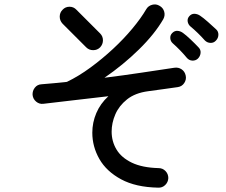

<svg xmlns="http://www.w3.org/2000/svg" viewBox="-20 -815 1040 884"><path d="M708 49Q605 47 537.5 10.5Q470 -26 437.5 -83Q405 -140 405 -204Q405 -251 423.5 -294.5Q442 -338 479 -372Q402 -363 324 -354Q246 -345 179 -337Q161 -335 146.5 -347Q132 -359 130 -378Q129 -397 140.5 -411.5Q152 -426 171 -427Q200 -429 229 -432Q258 -435 288 -438Q342 -464 396.5 -504Q451 -544 500.5 -590Q550 -636 589.5 -683.5Q629 -731 653 -772Q662 -788 680.5 -793Q699 -798 715 -788Q731 -779 736 -761.5Q741 -744 732 -727Q692 -658 619.5 -587Q547 -516 461 -457Q549 -468 632 -480.5Q715 -493 782 -503Q801 -506 816 -496Q831 -486 835 -467Q839 -449 828.5 -433Q818 -417 799 -414Q774 -410 738.5 -405.5Q703 -401 662 -395Q602 -387 565 -357.5Q528 -328 511 -288.5Q494 -249 494 -209Q494 -164 516.5 -126.5Q539 -89 587 -66Q635 -43 710 -41Q729 -41 742 -27.5Q755 -14 755 5Q754 24 740.5 37Q727 50 708 49ZM377 -597 268 -706Q255 -720 255 -738.5Q255 -757 268 -770Q281 -784 300 -784Q319 -784 332 -770L441 -661Q454 -648 454 -629.5Q454 -611 441 -597Q428 -584 409 -584Q390 -584 377 -597ZM891 -545Q880 -535 865 -536Q850 -537 840 -549Q826 -566 809 -583.5Q792 -601 775 -616Q765 -625 764 -639Q763 -653 773 -663Q784 -674 797.5 -673Q811 -672 823 -663Q837 -653 858 -633Q879 -613 894 -597Q905 -586 903.5 -571Q902 -556 891 -545ZM974 -628Q964 -617 949 -617.5Q934 -618 923 -629Q908 -646 890.5 -663Q873 -680 856 -694Q846 -703 844 -716.5Q842 -730 852 -741Q862 -752 875.5 -751.5Q889 -751 901 -743Q916 -733 937.5 -714Q959 -695 975 -680Q986 -670 985.5 -654.5Q985 -639 974 -628Z"/></svg>

Font: Zen Maru Gothic Medium
Style: Regular
Weight: 500
Designer: Yoshimichi Ohira
Foundry: Positype
Version: Version 1.001